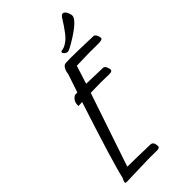

<svg xmlns="http://www.w3.org/2000/svg" viewBox="-230 -781 857 857"><g transform="rotate(-45 199.0 -352.0)"><path d="M272 -620.6C259.6 -610.5 246.3 -604.8 231.9 -603.5C230 -602.9 228.8 -601.1 228.5 -598.1C228.2 -595.2 229.8 -592 233.4 -588.4C238.9 -583.5 244.7 -581.1 250.7 -581.1C256.8 -581.1 275.9 -591.1 308.1 -611.3C355 -641.3 378.4 -664.7 378.4 -681.6C378.1 -685.9 377 -690.9 375 -696.8C369.5 -711.4 362.3 -718.8 353.5 -718.8C349.9 -718.4 346 -715.8 341.8 -710.9C309.9 -659.5 286.6 -629.4 272 -620.6ZM163.6 11.7H185.5C195.3 11.7 206.1 11.8 218 12C229.9 12.1 236.2 9.3 236.8 3.4C236.8 -17.1 230.5 -27.5 217.8 -27.8C187.2 -28.8 160.3 -29.5 137.2 -29.8C114.1 -30.1 93.3 -30.4 74.7 -30.8L192.4 -379.4C216.8 -380 239.1 -380.4 259.3 -380.4C259.3 -380.4 310.1 -379.4 310.1 -379.4C321.5 -379.4 327.8 -382.5 329.1 -388.7C329.1 -391 328.6 -393.9 327.6 -397.5C324.1 -411.8 318.2 -419.1 310.1 -419.4C273.9 -420.7 239.4 -421.7 206.5 -422.4L233.9 -508.8C272.3 -510.1 299.5 -510.7 315.4 -510.7C331.4 -510.7 343.3 -510.7 351.1 -510.5C358.9 -510.3 366.5 -510.3 374 -510.3C390.3 -510.6 398.4 -513.8 398.4 -520C398.4 -522.6 397.9 -525.6 397 -528.8C393.4 -542.5 387.5 -549.5 379.4 -549.8C308.4 -552.1 261.6 -553.2 238.8 -553.2C216 -553.2 202.8 -552.1 199.2 -549.8C188.8 -542.6 182.5 -529 180.2 -508.8L151.4 -422.9C148.1 -422.9 144.1 -422.8 139.4 -422.6C134.7 -422.4 128.9 -418.7 122.1 -411.4C115.2 -404.1 111.8 -393.2 111.8 -378.9C111.8 -377.9 112.1 -377.1 112.8 -376.5C116 -376.5 123.9 -376.8 136.2 -377.4C72.1 -180.5 35 -58.4 24.9 -11.2C19.7 -2.4 16.9 5.4 16.6 12.2C16.9 14.2 19.7 15.3 24.9 15.6Z"/></g></svg>

Font: Kristi
Style: Medium
Weight: 400
Italic angle: -15°
Version: Version 1.003